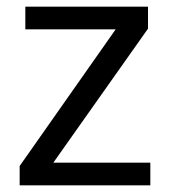

<svg xmlns="http://www.w3.org/2000/svg" viewBox="-20 -556 510 576"><path d="M431 0H39V-58L327 -468H56V-536H424V-470L140 -68H431Z"/></svg>

Font: Noto Sans Tifinagh Azawagh
Style: Regular
Weight: 400
Designer: JamraPatel
Foundry: JamraPatel LLC
Version: Version 2.006; ttfautohint (v1.8.4.7-5d5b)